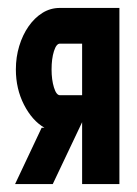

<svg xmlns="http://www.w3.org/2000/svg" viewBox="-20 -466 346 484"><path d="M85 -144H92Q61 -162 40.5 -202Q20 -242 20 -291Q20 -322 28.5 -350Q37 -378 52 -399.5Q67 -421 87 -433.5Q107 -446 131 -446H281V-2H187V-158L113 -2H18ZM110 -291Q110 -265 116 -245.5Q122 -226 131 -226H187V-356H131Q122 -356 116 -337Q110 -318 110 -291Z"/></svg>

Font: Fundamental  Brigade Condensed
Style: Regular
Weight: 400
Width: 3
Designer: Peter Wiegel, original typeface by Carl Albert Fahrenwaldt 1901
Foundry: Peter Wiegel
Version: Version 0.000 2012 initial release